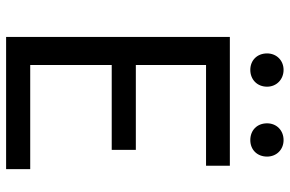

<svg xmlns="http://www.w3.org/2000/svg" viewBox="-180 -769 949 629"><g transform="rotate(90 294.5 -454.5)"><path d="M101 0H534V-79H193V-346H471V-425H193V-655H523V-733H101ZM209 -800C240 -800 264 -822 264 -855C264 -886 240 -909 209 -909C178 -909 155 -886 155 -855C155 -822 178 -800 209 -800ZM439 -800C470 -800 493 -822 493 -855C493 -886 470 -909 439 -909C407 -909 384 -886 384 -855C384 -822 407 -800 439 -800Z"/></g></svg>

Font: Noto Sans HK
Style: Regular
Weight: 400
Designer: Ryoko NISHIZUKA 西塚涼子 (kana, bopomofo & ideographs); Paul D. Hunt (Latin, Greek & Cyrillic); Sandoll Communications 산돌커뮤니
Foundry: Adobe
Version: Version 2.004;hotconv 1.0.118;makeotfexe 2.5.65603